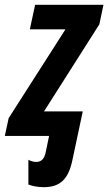

<svg xmlns="http://www.w3.org/2000/svg" viewBox="-59 -565 450 798"><path d="M123 213C193 213 226 177 242 100L285 -102H124L354 -464L371 -545H87L65 -443H213L-23 -74L-39 0H145L132 63C126 96 113 108 91 108C79 108 67 104 59 99V202C74 208 98 213 123 213Z"/></svg>

Font: Noto Sans ExtraCondensed
Style: Bold Italic
Weight: 700
Width: 2
Italic angle: -12°
Designer: Monotype Design Team
Foundry: Monotype Imaging Inc.
Version: Version 2.013